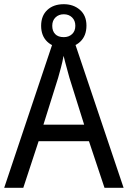

<svg xmlns="http://www.w3.org/2000/svg" viewBox="-20 -895 610 915"><path d="M478 0 404 -222H164L91 0H0L240 -716H328L569 0ZM311 -524Q308 -535 302.5 -555Q297 -575 291.5 -595.5Q286 -616 283 -629Q278 -601 270.5 -573Q263 -545 257 -524L187 -301H381ZM284 -668Q235 -668 205.5 -696Q176 -724 176 -772Q176 -820 205.5 -847.5Q235 -875 284 -875Q330 -875 361 -848Q392 -821 392 -773Q392 -724 362 -696Q332 -668 284 -668ZM284 -718Q308 -718 323.5 -732.5Q339 -747 339 -772Q339 -797 323.5 -812Q308 -827 284 -827Q260 -827 244.5 -812Q229 -797 229 -772Q229 -747 243 -732.5Q257 -718 284 -718Z"/></svg>

Font: Noto Sans Thai SemCond
Style: Regular
Weight: 400
Width: 4
Designer: Monotype Design Team
Foundry: Monotype Imaging Inc.
Version: Version 2.002; ttfautohint (v1.8.4.7-5d5b)